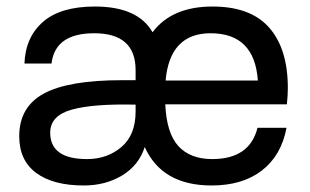

<svg xmlns="http://www.w3.org/2000/svg" viewBox="-20 -555 952 589"><path d="M271 -535Q403 -535 448 -456Q507 -535 632 -535Q749 -535 806 -470Q863 -405 863 -285Q863 -262 860 -235H487Q491 -146 527.5 -106.5Q564 -67 631 -67Q746 -67 770 -163H859Q843 -78 783.5 -32Q724 14 629 14Q477 14 424 -104Q406 -48 355 -17Q304 14 237 14Q143 14 91 -24.5Q39 -63 39 -137Q39 -227 114.5 -268Q190 -309 354 -309H396V-340Q396 -453 269 -453Q149 -453 138 -360H55Q58 -441 112 -488Q166 -535 271 -535ZM134 -148Q134 -67 247 -67Q309 -67 352.5 -104Q396 -141 396 -213V-234Q265 -237 199.5 -218.5Q134 -200 134 -148ZM488 -308H771Q761 -453 626 -453Q501 -453 488 -308Z"/></svg>

Font: Nacelle
Style: Regular
Weight: 400
Designer: Sora Sagano
Foundry: Sora Sagano
Version: Version 1.000;FEAKit 1.0